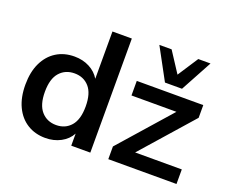

<svg xmlns="http://www.w3.org/2000/svg" viewBox="-122 -955 1390 1164"><g transform="rotate(20 573.0 -373.5)"><path d="M264 10Q198 10 147.5 -21.5Q97 -53 69 -112Q41 -171 41 -253Q41 -335 69 -393.5Q97 -452 147 -483.5Q197 -515 264 -515Q318 -515 361 -492.5Q404 -470 427 -431V-736H552V0H429V-78Q407 -37 363 -13.5Q319 10 264 10ZM299 -86Q358 -86 394 -127.5Q430 -169 430 -253Q430 -337 394 -378Q358 -419 299 -419Q240 -419 203.5 -378Q167 -337 167 -253Q167 -169 203.5 -127.5Q240 -86 299 -86ZM668 0V-82L958 -411H668V-505H1097V-423L807 -94H1108V0ZM832 -554 722 -757H801L887 -625L973 -757H1052L942 -554Z"/></g></svg>

Font: MulishBold
Style: Bold
Weight: 700
Designer: Vernon Adams
Foundry: Vernon Adams
Version: Version 3.602; ttfautohint (v1.8.3)